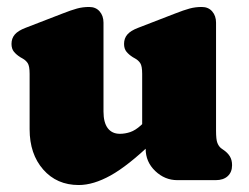

<svg xmlns="http://www.w3.org/2000/svg" viewBox="-20 -517 715 551"><path d="M398 -90V-110L388 -112V-305Q388 -327.5 382.5 -335.8Q377 -344 368 -349L361 -353Q350 -360 343 -368.5Q336 -377 336 -391Q336 -407 345.5 -418Q355 -429 376 -437L482 -478Q507.5 -488 524 -492.5Q540.5 -497 559 -497Q578 -497 589 -484.2Q600 -471.5 600 -452V-142Q600 -116.5 603.8 -107Q607.5 -97.5 614 -92L621 -87Q633 -79 639.5 -68.5Q646 -58 646 -43Q646 -23 633.5 -11.5Q621 0 599 0H489Q453 0 425.5 -26.2Q398 -52.5 398 -90ZM65 -146V-305Q65 -327.5 59.5 -335.8Q54 -344 45 -349L38 -353Q27 -360 20 -368.5Q13 -377 13 -391Q13 -407 22.5 -418Q32 -429 53 -437L159 -478Q184.5 -488 201 -492.5Q217.5 -497 236 -497Q255 -497 266 -484.2Q277 -471.5 277 -452V-197Q277 -165.5 289.2 -149.2Q301.5 -133 324 -133Q339 -133 353.8 -138Q368.5 -143 384 -157L401 -173L439 -129L416 -107Q347 -41 297.5 -13.5Q248 14 206 14Q143 14 104 -30.5Q65 -75 65 -146Z"/></svg>

Font: Fraunces SuperSoft Wonky
Style: Regular
Weight: 900
Version: Version 1.000;[b76b70a41]